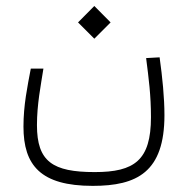

<svg xmlns="http://www.w3.org/2000/svg" viewBox="-20 -455 626 639"><path d="M288.6 163.6C436 163.6 527.3 117.7 527.3 -71.8C527.3 -129.9 520.5 -197.8 511.2 -264.2L466.3 -261.7C475.1 -192.4 482.4 -138.7 482.4 -64.9C482.4 78.6 427.2 117.7 295.4 117.7C155.3 117.7 103 83 103 -38.6C103 -107.9 115.7 -169.9 124.5 -226.6H82.5C71.3 -167.5 58.1 -105 58.1 -33.7C58.1 95.2 115.2 163.6 288.6 163.6ZM293.9 -326.2 348.1 -380.4 293.9 -435.1 239.7 -380.4Z"/></svg>

Font: Cascadia Mono PL ExtraLight
Style: Regular
Weight: 200
Monospace: yes
Designer: Aaron Bell
Foundry: Saja Typeworks
Version: Version 2404.023